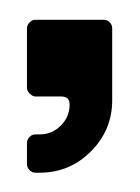

<svg xmlns="http://www.w3.org/2000/svg" viewBox="-20 -100 144 198"><path d="M86.9 -79.6Q90.8 -79.6 93.3 -76.9Q95.7 -74.2 95.7 -70.8V3.4Q95.7 34.2 73.7 56.2Q51.8 78.1 21 78.1H16.6Q13.2 78.1 10.7 75.7Q7.8 72.8 7.8 69.3V47.4Q7.8 43.9 10.7 41Q13.2 38.6 16.6 38.6H21Q33.7 38.6 42.7 29.5Q51.8 20.5 51.8 7.8Q51.8 -0.5 43 -0.5H16.6Q13.7 -0.5 10.7 -3.4Q7.8 -6.3 7.8 -9.3V-70.8Q7.8 -74.2 10.7 -77.1Q13.2 -79.6 16.6 -79.6Z"/></svg>

Font: Silence Rounded
Style: Regular
Weight: 400
Designer: Lilo Joris
Foundry: Lilo Joris
Version: Version 1.019;Fontself Maker 3.5.7